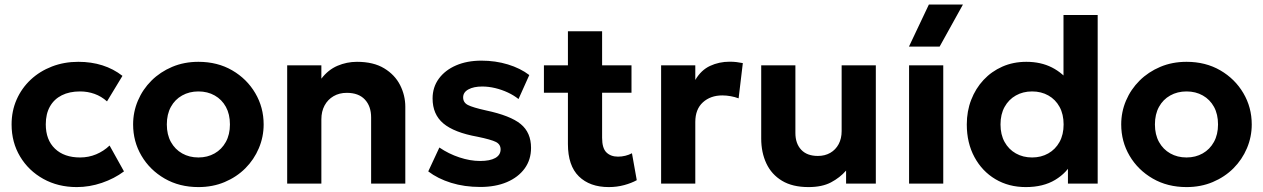

<svg xmlns="http://www.w3.org/2000/svg" viewBox="-20 -784 5396 820"><path d="M308 15Q228 15 165 -20Q102 -55 65.8 -115.5Q29.5 -176 29.5 -252.5Q29.5 -310 51 -358.8Q72.5 -407.5 111.2 -443.8Q150 -480 202 -500Q254 -520 314.5 -520Q370 -520 417.2 -505Q464.5 -490 503 -460L437 -351Q413 -372.5 383.8 -383Q354.5 -393.5 322 -393.5Q276.5 -393.5 243.8 -377Q211 -360.5 193.2 -329Q175.5 -297.5 175.5 -253Q175.5 -186.5 214.8 -149Q254 -111.5 322 -111.5Q358.5 -111.5 390.8 -125Q423 -138.5 448 -162.5L509.5 -52Q468 -21 415 -3Q362 15 308 15Z M827.5 15Q746 15 683 -21.5Q620 -58 584.2 -118.8Q548.5 -179.5 548.5 -252.5Q548.5 -306 569 -354.2Q589.5 -402.5 627 -439.8Q664.5 -477 715.5 -498.5Q766.5 -520 827.5 -520Q909 -520 971.8 -483.5Q1034.5 -447 1070.2 -386.2Q1106 -325.5 1106 -252.5Q1106 -199.5 1085.5 -151Q1065 -102.5 1027.8 -65.2Q990.5 -28 939.5 -6.5Q888.5 15 827.5 15ZM827.5 -111.5Q866 -111.5 896.5 -128.8Q927 -146 944.5 -177.8Q962 -209.5 962 -252.5Q962 -296 944.8 -327.5Q927.5 -359 897 -376.2Q866.5 -393.5 827.5 -393.5Q788.5 -393.5 757.8 -376.2Q727 -359 709.8 -327.5Q692.5 -296 692.5 -252.5Q692.5 -209 710 -177.5Q727.5 -146 758 -128.8Q788.5 -111.5 827.5 -111.5Z M1206.5 0V-505H1352.5V-448Q1381.5 -486 1421.2 -503Q1461 -520 1504.5 -520Q1575 -520 1620.8 -492.2Q1666.5 -464.5 1688.8 -420.5Q1711 -376.5 1711 -328V0H1565V-282.5Q1565 -330.5 1538.2 -359Q1511.5 -387.5 1461 -387.5Q1429 -387.5 1404.5 -373.2Q1380 -359 1366.2 -333.5Q1352.5 -308 1352.5 -274.5V0Z M2031 14.5Q1963.5 14.5 1906.5 -3.2Q1849.5 -21 1809 -52L1856.5 -154Q1896 -127 1942 -111.8Q1988 -96.5 2030.5 -96.5Q2072.5 -96.5 2095.2 -109.2Q2118 -122 2118 -146Q2118 -167.5 2097.8 -177.8Q2077.5 -188 2019.5 -200Q1919.5 -218 1873.5 -256.8Q1827.5 -295.5 1827.5 -363.5Q1827.5 -411.5 1854.2 -448Q1881 -484.5 1928 -504.8Q1975 -525 2036 -525Q2096 -525 2149.2 -508.8Q2202.5 -492.5 2240.5 -463.5L2194.5 -361Q2174.5 -377 2148.8 -389Q2123 -401 2094.8 -407.8Q2066.5 -414.5 2039.5 -414.5Q2003 -414.5 1980.5 -402.2Q1958 -390 1958 -368Q1958 -346 1978.5 -335.5Q1999 -325 2055 -312.5Q2159.5 -290.5 2203.8 -254.2Q2248 -218 2248 -152.5Q2248 -102 2220.8 -64.5Q2193.5 -27 2144.8 -6.2Q2096 14.5 2031 14.5Z M2580 15Q2499 15 2452.2 -30.8Q2405.5 -76.5 2405.5 -169V-650.5H2551.5V-505H2677V-388H2551.5V-195.5Q2551.5 -151 2570 -133Q2588.5 -115 2619.5 -115Q2635.5 -115 2650.8 -118.8Q2666 -122.5 2679 -129.5L2699.5 -14.5Q2677 -2 2645.8 6.5Q2614.5 15 2580 15ZM2303 -388V-505H2420V-388Z M2803.5 0V-505H2949.5V-442.5Q2974 -484.5 3012.5 -502.5Q3051 -520.5 3096.5 -520.5Q3112.5 -520.5 3126 -518.8Q3139.5 -517 3152.5 -514.5L3134.5 -364Q3118.5 -370 3100.5 -373.2Q3082.5 -376.5 3065 -376.5Q3014.5 -376.5 2982 -347Q2949.5 -317.5 2949.5 -263V0Z M3433 15Q3364.5 15 3319.8 -12Q3275 -39 3253 -86Q3231 -133 3231 -192.5V-505H3377V-216Q3377 -171 3401.8 -144.5Q3426.5 -118 3473 -118Q3503 -118 3526 -131.2Q3549 -144.5 3561.8 -168.5Q3574.5 -192.5 3574.5 -224V-505H3720.5V0H3593.5V-55.5Q3567.5 -25.5 3529.2 -5.2Q3491 15 3433 15Z M3862.5 0V-505H4008.5V0ZM3862 -585 3947 -764.5H4092.5L3993 -585Z M4361 15Q4288 15 4231.2 -18.8Q4174.5 -52.5 4141.8 -113Q4109 -173.5 4109 -252.5Q4109 -309 4127.8 -357.5Q4146.5 -406 4180.5 -442.5Q4214.5 -479 4261 -499.5Q4307.5 -520 4363.5 -520Q4425 -520 4472.8 -495.8Q4520.5 -471.5 4555 -425L4522 -391.5V-720H4668V0H4541V-128L4561 -95Q4537.5 -46.5 4486.5 -15.8Q4435.5 15 4361 15ZM4388 -111.5Q4426.5 -111.5 4457 -128.8Q4487.5 -146 4505 -177.5Q4522.5 -209 4522.5 -252.5Q4522.5 -296 4505.2 -327.5Q4488 -359 4457.5 -376.2Q4427 -393.5 4388 -393.5Q4349 -393.5 4318.5 -376.2Q4288 -359 4270.5 -327.5Q4253 -296 4253 -252.5Q4253 -209 4270.5 -177.5Q4288 -146 4318.5 -128.8Q4349 -111.5 4388 -111.5Z M5047.5 15Q4966 15 4903 -21.5Q4840 -58 4804.2 -118.8Q4768.5 -179.5 4768.5 -252.5Q4768.5 -306 4789 -354.2Q4809.5 -402.5 4847 -439.8Q4884.5 -477 4935.5 -498.5Q4986.5 -520 5047.5 -520Q5129 -520 5191.8 -483.5Q5254.5 -447 5290.2 -386.2Q5326 -325.5 5326 -252.5Q5326 -199.5 5305.5 -151Q5285 -102.5 5247.8 -65.2Q5210.5 -28 5159.5 -6.5Q5108.5 15 5047.5 15ZM5047.5 -111.5Q5086 -111.5 5116.5 -128.8Q5147 -146 5164.5 -177.8Q5182 -209.5 5182 -252.5Q5182 -296 5164.8 -327.5Q5147.5 -359 5117 -376.2Q5086.5 -393.5 5047.5 -393.5Q5008.5 -393.5 4977.8 -376.2Q4947 -359 4929.8 -327.5Q4912.5 -296 4912.5 -252.5Q4912.5 -209 4930 -177.5Q4947.5 -146 4978 -128.8Q5008.5 -111.5 5047.5 -111.5Z"/></svg>

Font: Geologica Cursive SemiBold
Style: Regular
Weight: 600
Designer: Sindre Bremnes, Frode Helland
Foundry: Monokrom Skriftforlag AS
Version: Version 1.010;gftools[0.9.28]